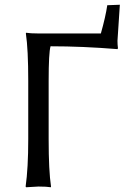

<svg xmlns="http://www.w3.org/2000/svg" viewBox="-20 -786 538 809"><path d="M185 -445V-200Q185 -66 195 0L194 3Q177 0 142 0L90 3L88 0Q99 -78 99 -200V-445Q99 -578 89 -645L90 -648Q108 -645 142 -645H405Q425 -716 432 -764L485 -766L475 -614Q475 -598 477 -583L475 -579Q327 -591 193 -591Q185 -564 185 -445Z"/></svg>

Font: Libertinus Sans
Style: Regular
Weight: 400
Designer: Philipp H. Poll
Foundry: Khaled Hosny
Version: Version 6.1